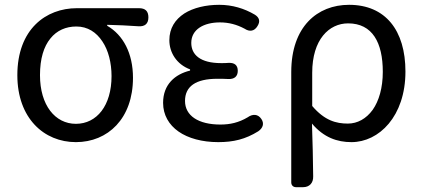

<svg xmlns="http://www.w3.org/2000/svg" viewBox="-20 -577 1755 797"><path d="M521 -543H447H299C171 -543 52 -456 52 -265C52 -86 163 13 295 13C428 13 532 -85 532 -254C532 -356 491 -432 425 -470V-474C471 -473 510 -471 554 -468C581 -466 596 -478 596 -505C596 -531 583 -543 557 -543ZM405 -405C430 -368 443 -316 443 -261C443 -139 382 -63 295 -63C209 -63 146 -140 146 -265C146 -334 162 -384 189 -417C216 -451 254 -467 297 -467C344 -467 380 -443 405 -405Z M745 -521C707 -496 683 -460 683 -410C683 -359 713 -310 769 -289V-284C707 -269 657 -227 657 -150C657 -100 681 -59 721 -31C761 -3 819 13 886 13C949 13 999 1 1052 -32C1071 -45 1078 -64 1065 -83C1051 -104 1029 -105 1008 -90C971 -68 935 -60 895 -60C803 -60 748 -97 748 -158C748 -218 792 -250 882 -250C897 -250 912 -250 928 -249C952 -248 967 -259 967 -283C967 -307 953 -317 929 -316C918 -315 908 -315 898 -315C811 -315 774 -350 774 -399C774 -455 826 -484 893 -484C930 -484 963 -475 995 -458C1016 -444 1036 -447 1049 -469C1061 -488 1057 -504 1038 -516C994 -542 944 -557 890 -557C835 -557 783 -545 745 -521Z M1189 -39V180C1189 192 1197 200 1209 200H1235H1238C1264 200 1281 183 1280 155C1279 80 1278 18 1275 -64C1324 -6 1380 13 1439 13C1553 13 1663 -94 1663 -280C1663 -451 1580 -557 1429 -557C1297 -557 1189 -466 1189 -278ZM1527 -121C1500 -84 1464 -64 1424 -64C1376 -64 1328 -76 1276 -137V-206V-275C1276 -413 1346 -480 1425 -480C1526 -480 1569 -400 1569 -279C1569 -212 1553 -158 1527 -121Z"/></svg>

Font: GenSenRounded2 TW R
Style: Regular
Weight: 400
Version: Version 2.100;PS 2.1;hotconv 16.6.51;makeotf.lib2.5.65220 DE